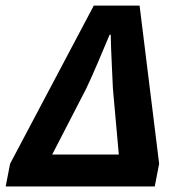

<svg xmlns="http://www.w3.org/2000/svg" viewBox="-46 -672 641 692"><path d="M-25.5 0 -9.6 -81.9 292 -651.8H457.1L527.6 -81.9L511.7 0ZM142.1 -115H382.2L360.9 -353.2Q358.9 -402.3 356.5 -449.3Q354.1 -496.3 353.1 -546.9H349.1Q328.1 -497.1 308.1 -449.8Q288.1 -402.4 265 -353.2Z"/></svg>

Font: Source Sans Variable
Style: Italic
Weight: 200
Italic angle: -11°
Designer: Paul D. Hunt
Foundry: Adobe Systems Incorporated
Version: Version 3.006;hotconv 1.0.111;makeotfexe 2.5.65597